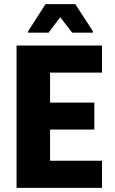

<svg xmlns="http://www.w3.org/2000/svg" viewBox="-20 -908 557 928"><path d="M60 0V-688H473V-557H222V-412H436V-282H222V-131H473V0ZM116 -750V-757L200 -888H344L429 -757V-750H329L271 -825L215 -750Z"/></svg>

Font: Saira Semi Condensed
Style: Bold
Weight: 700
Width: 4
Designer: Hector Gatti with collaboration of the Omnibus-Type team
Foundry: Omnibus-Type
Version: Version 1.001; ttfautohint (v1.8)